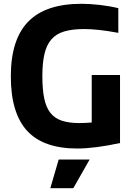

<svg xmlns="http://www.w3.org/2000/svg" viewBox="-20 -771 700 1011"><path d="M289 69H452L366 220H245ZM387 11Q208 11 122.5 -82.5Q37 -176 37 -369Q37 -563 128.5 -657Q220 -751 409 -751Q454 -751 506 -745Q558 -739 603 -728V-598Q544 -609 500.5 -613.5Q457 -618 423 -618Q361 -618 318.5 -605.5Q276 -593 250.5 -563.5Q225 -534 214 -486.5Q203 -439 203 -369Q203 -300 213 -252.5Q223 -205 245.5 -176.5Q268 -148 305.5 -135.5Q343 -123 397 -123Q427 -123 463 -126V-376H612V-18Q549 -4 491 3.5Q433 11 387 11Z"/></svg>

Font: Encode Sans Narrow
Style: Bold
Weight: 700
Designer: Pablo Impallari, Andres Torresi
Foundry: Pablo Impallari, Andres Torresi
Version: Version 1.000; ttfautohint (v1.00) -l 8 -r 50 -G 200 -x 14 -